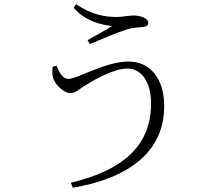

<svg xmlns="http://www.w3.org/2000/svg" viewBox="-20 -825 1040 905"><path d="M246 -515 228 -510C226 -482 225 -467 235 -446C246 -422 282 -386 312 -386C336 -386 352 -404 373 -417C411 -441 512 -502 580 -502C643 -502 692 -445 692 -336C692 -138 558 -21 314 36L323 60C583 16 754 -107 754 -325C754 -455 687 -535 586 -535C478 -535 343 -453 303 -453C280 -453 264 -473 246 -515ZM327 -788C393 -714 478 -707 508 -702C479 -683 435 -660 393 -636L403 -617C451 -637 532 -672 580 -687C608 -695 633 -696 648 -697C667 -698 679 -704 679 -716C679 -740 641 -752 608 -752C591 -752 555 -745 531 -745C473 -745 413 -755 339 -805Z"/></svg>

Font: Noto Serif KR Light
Style: Regular
Weight: 300
Designer: Ryoko NISHIZUKA 西塚涼子 (kana & ideographs); Frank Grießhammer (Latin, Greek & Cyrillic); Wenlong ZHANG 张文龙 (bopomofo); San
Foundry: Adobe
Version: Version 2.001;hotconv 1.1.0;makeotfexe 2.6.0